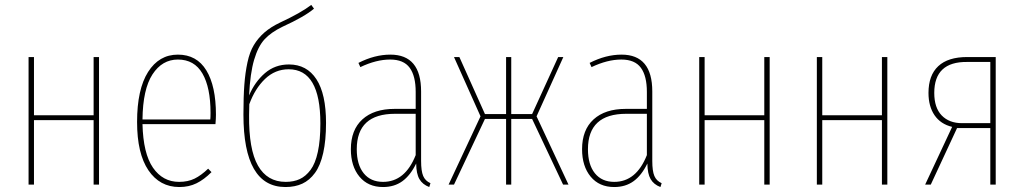

<svg xmlns="http://www.w3.org/2000/svg" viewBox="-20 -751 4165 781"><path d="M360.8 0V-262.2H118.2V0H96.2V-519H118.2V-282.2H360.8V-519H382.8V0Z M858.4 -284.2Q858.4 -268.6 856.4 -246.1H559.6Q562.5 -126.5 602.3 -68.8Q642.1 -11.2 708.5 -11.2Q744.6 -11.2 771.5 -24.4Q798.3 -37.6 826.7 -64.9L840.3 -50.8Q810.1 -20.5 779.3 -5.4Q748.5 9.8 709.5 9.8Q629.9 9.8 583.7 -58.3Q537.6 -126.5 537.6 -254.9Q537.6 -387.7 582.3 -458.3Q627 -528.8 703.6 -528.8Q780.3 -528.8 819.3 -464.8Q858.4 -400.9 858.4 -284.2ZM835.4 -265.1Q836.4 -272.9 836.4 -292Q836.4 -395 803.5 -451.9Q770.5 -508.8 703.6 -508.8Q639.6 -508.8 600.3 -448.5Q561 -388.2 559.6 -265.1Z M1155.3 -488.8Q1228 -488.8 1267.1 -428.7Q1306.2 -368.7 1306.2 -251Q1306.2 -179.7 1294.7 -128.7Q1283.2 -77.6 1261.2 -47.6Q1239.3 -17.6 1209.7 -3.9Q1180.2 9.8 1141.1 9.8Q970.2 9.8 970.2 -285.2Q970.2 -356.9 973.9 -406Q977.5 -455.1 986.6 -497.3Q995.6 -539.6 1012.7 -567.9Q1029.8 -596.2 1055.4 -618.7Q1081.1 -641.1 1119.1 -659.2Q1204.1 -698.7 1246.1 -731L1257.3 -715.8Q1219.7 -683.6 1128.9 -642.1Q1082.5 -619.6 1056.2 -591.1Q1029.8 -562.5 1013.7 -507.8Q997.6 -453.1 993.2 -362.8Q1016.6 -418 1057.6 -453.4Q1098.6 -488.8 1155.3 -488.8ZM1142.1 -11.2Q1174.8 -11.2 1199.2 -22.5Q1223.6 -33.7 1243.2 -59.8Q1262.7 -85.9 1272.9 -133.3Q1283.2 -180.7 1283.2 -249Q1283.2 -469.2 1154.3 -469.2Q1099.1 -469.2 1058.1 -429.9Q1017.1 -390.6 994.1 -327.1L993.2 -283.2Q991.7 -143.6 1029.3 -77.4Q1066.9 -11.2 1142.1 -11.2Z M1692.9 -96.2Q1692.9 -55.2 1701.4 -35.2Q1710 -15.1 1731 -5.9L1726.1 9.8Q1698.7 -0.5 1686 -22.5Q1673.3 -44.4 1672.9 -85.9Q1649.4 -37.6 1616.7 -13.9Q1584 9.8 1538.1 9.8Q1477.1 9.8 1442.1 -32.5Q1407.2 -74.7 1407.2 -144Q1407.2 -222.7 1454.1 -265.4Q1501 -308.1 1585 -308.1H1670.9V-377Q1670.9 -441.9 1646.5 -475.3Q1622.1 -508.8 1566.9 -508.8Q1510.3 -508.8 1445.8 -478L1438 -495.1Q1503.9 -528.8 1567.9 -528.8Q1692.9 -528.8 1692.9 -378.9ZM1538.1 -11.2Q1627.9 -11.2 1670.9 -120.1V-288.1H1586.9Q1431.2 -288.1 1431.2 -144Q1431.2 -81.1 1459.5 -46.1Q1487.8 -11.2 1538.1 -11.2Z M2271.5 -519 2162.6 -277.8 2292.5 0H2270.5L2144.5 -267.1H2059.6V0H2038.6V-267.1H1952.6L1826.7 0H1804.7L1934.6 -277.8L1826.7 -519H1848.6L1952.6 -287.1H2038.6V-519H2059.6V-287.1H2144.5L2250.5 -519Z M2633.3 -96.2Q2633.3 -55.2 2641.8 -35.2Q2650.4 -15.1 2671.4 -5.9L2666.5 9.8Q2639.2 -0.5 2626.5 -22.5Q2613.8 -44.4 2613.3 -85.9Q2589.8 -37.6 2557.1 -13.9Q2524.4 9.8 2478.5 9.8Q2417.5 9.8 2382.6 -32.5Q2347.7 -74.7 2347.7 -144Q2347.7 -222.7 2394.5 -265.4Q2441.4 -308.1 2525.4 -308.1H2611.3V-377Q2611.3 -441.9 2586.9 -475.3Q2562.5 -508.8 2507.3 -508.8Q2450.7 -508.8 2386.2 -478L2378.4 -495.1Q2444.3 -528.8 2508.3 -528.8Q2633.3 -528.8 2633.3 -378.9ZM2478.5 -11.2Q2568.4 -11.2 2611.3 -120.1V-288.1H2527.3Q2371.6 -288.1 2371.6 -144Q2371.6 -81.1 2399.9 -46.1Q2428.2 -11.2 2478.5 -11.2Z M3088.9 0V-262.2H2846.2V0H2824.2V-519H2846.2V-282.2H3088.9V-519H3110.8V0Z M3567.4 0V-262.2H3324.7V0H3302.7V-519H3324.7V-282.2H3567.4V-519H3589.4V0Z M3914.1 -519H4030.3V0H4008.3V-230H3873L3766.1 0H3743.2L3853 -234.9Q3806.2 -246.1 3781.5 -282.2Q3756.8 -318.4 3756.8 -373Q3756.8 -444.8 3796.6 -481.9Q3836.4 -519 3914.1 -519ZM3893.1 -250H4008.3V-499H3914.1Q3780.3 -500.5 3780.3 -373Q3780.3 -312.5 3810.8 -281.2Q3841.3 -250 3893.1 -250Z"/></svg>

Font: Fira Sans Compressed Thin
Style: Regular
Weight: 100
Width: 1
Designer: Carrois Corporate & Edenspiekermann AG
Foundry: Carrois Corporate GbR & Edenspiekermann AG
Version: Version 4.203;PS 004.203;hotconv 1.0.88;makeotf.lib2.5.64775